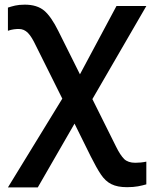

<svg xmlns="http://www.w3.org/2000/svg" viewBox="-20 -568 652 829"><path d="M143.1 241.2 301.8 -34.2 372.1 107.9C388.2 139.6 402.3 165.5 415.5 185.1C441.4 223.6 472.7 240.2 528.8 240.2C566.4 240.2 588.4 234.4 611.8 228V129.9C595.7 133.3 580.1 134.8 564 134.8C543.5 134.8 527.3 129.4 516.1 118.7C504.9 107.4 493.2 89.8 481 64.9L378.9 -140.1L611.8 -542H482.9L325.2 -247.1L231.9 -434.1C211.4 -475.6 190.9 -504.9 170.9 -522C150.4 -539.1 122.6 -547.9 86.9 -547.9C52.2 -547.9 35.2 -541.5 14.2 -535.2V-435.1C31.2 -441.4 48.8 -442.9 61 -442.9C92.8 -442.9 111.3 -420.4 134.8 -371.1L249 -142.1L14.2 241.2Z"/></svg>

Font: Noto Reveo Sans
Style: Regular
Weight: 600
Designer: Monotype Design Team
Foundry: Monotype Imaging Inc.
Version: Version 2.007